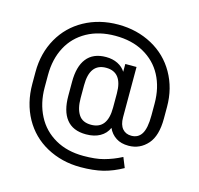

<svg xmlns="http://www.w3.org/2000/svg" viewBox="-116 -813 1102 1065"><g transform="rotate(15 435.5 -281.0)"><path d="M240.2 80.1Q154.3 33.2 106.4 -52.7Q58.6 -139.6 58.6 -249V-317.4Q58.6 -425.8 107.4 -511.7Q155.3 -595.7 240.2 -642.6Q327.1 -690.4 435.5 -690.4Q543 -690.4 630.9 -642.6Q716.8 -595.7 764.6 -511.7Q813.5 -425.8 813.5 -319.3V-252Q813.5 -153.3 771.5 -105.5Q727.5 -55.7 662.1 -55.7Q619.1 -55.7 590.8 -74.2Q560.5 -93.8 545.9 -127Q531.2 -92.8 498 -74.2Q482.4 -65.4 462.4 -60.5Q442.4 -55.7 418 -55.7Q341.8 -55.7 304.7 -103.5Q268.6 -149.4 268.6 -237.3V-317.4Q268.6 -405.3 304.7 -451.2Q341.8 -499 416 -499Q454.1 -499 483.4 -484.4Q512.7 -469.7 528.3 -444.3V-489.3H592.8V-200.2Q592.8 -157.2 612.3 -134.8Q630.9 -113.3 663.1 -113.3Q702.1 -113.3 721.7 -144.5Q742.2 -176.8 742.2 -251V-318.4Q742.2 -411.1 705.1 -480.5Q668.9 -548.8 598.6 -587.9Q530.3 -626 435.5 -626Q342.8 -626 273.4 -587.9Q203.1 -548.8 167 -480.5Q129.9 -411.1 129.9 -319.3V-248Q129.9 -157.2 167 -85.9Q203.1 -15.6 273.4 24.4Q341.8 63.5 435.5 63.5Q468.8 63.5 498 60.5Q527.3 57.6 551.8 50.8Q577.1 43.9 602.1 34.2Q627 24.4 651.4 11.7L674.8 69.3Q621.1 99.6 564.5 114.3Q536.1 121.1 503.9 124.5Q471.7 127.9 435.5 127.9Q380.9 127.9 332 115.7Q283.2 103.5 240.2 80.1ZM525.4 -237.3V-319.3Q525.4 -441.4 431.6 -441.4Q337.9 -441.4 337.9 -316.4V-242.2Q337.9 -181.6 360.4 -147.5Q381.8 -114.3 431.6 -114.3Q525.4 -114.3 525.4 -237.3Z"/></g></svg>

Font: DINish
Style: Regular
Weight: 400
Designer: Bert Driehuis
Foundry: Playbeing
Version: Version 3.008; git-95204e4c-release